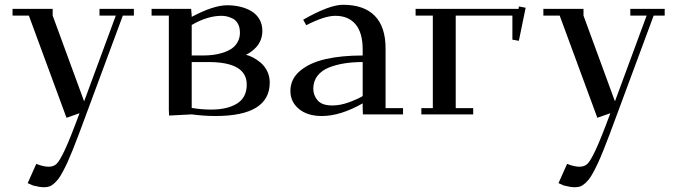

<svg xmlns="http://www.w3.org/2000/svg" viewBox="-20 -476 2828 799"><path d="M32.2 -411.1V-439H199.2V-411.1L330.1 -54.2L461.9 -411.1H394V-439H537.1V-411.1H491.2L336.9 4.9Q318.8 53.7 307.4 84.2Q295.9 114.7 282.5 148.2Q269 181.6 260.3 200.7Q251.5 219.7 240.7 239.7Q230 259.8 221.9 269.8Q213.9 279.8 203.9 288.6Q193.8 297.4 184.1 300.3Q174.3 303.2 163.1 303.2Q145.5 303.2 117.2 295.9L95.2 286.1L130.9 206.1Q161.1 217.8 182.1 217.8Q202.6 217.8 215.3 206.1Q228 194.3 250 147.5Q272 100.6 311 -4.9L256.8 14.2L100.1 -411.1Z M610.8 -411.1V-439H775.4L777.8 -411.1V-405.8Q868.2 -454.1 925.8 -454.1Q953.6 -454.1 978.8 -448.2Q1003.9 -442.4 1025.1 -430.2Q1046.4 -418 1059.1 -396.7Q1071.8 -375.5 1071.8 -347.2Q1071.8 -326.7 1064.5 -308.8Q1057.1 -291 1045.7 -279.1Q1034.2 -267.1 1023.7 -259.8Q1013.2 -252.4 1003.4 -248Q1016.6 -245.1 1032.2 -237.1Q1047.9 -229 1064.2 -215.6Q1080.6 -202.1 1091.6 -180.4Q1102.5 -158.7 1102.5 -132.8Q1102.5 6.8 876.5 6.8Q828.6 6.8 777.8 0L683.6 4.9L682.6 -20V-411.1ZM777.8 -26.9Q818.4 -20 858.4 -20Q926.3 -20 966.6 -45.2Q1006.8 -70.3 1006.8 -124Q1006.8 -217.8 847.7 -217.8H777.8ZM777.8 -245.1H823.7Q846.2 -245.1 866.7 -247.6Q887.2 -250 908.2 -256.8Q929.2 -263.7 944.3 -273.9Q959.5 -284.2 969 -301.3Q978.5 -318.4 978.5 -339.8Q978.5 -361.3 970.5 -376.5Q962.4 -391.6 949.5 -398.2Q936.5 -404.8 925 -407.5Q913.6 -410.2 901.9 -410.2Q843.3 -410.2 777.8 -372.1Z M1188.5 -97.2Q1188.5 -147.5 1229 -181.4Q1269.5 -215.3 1335.4 -230.2Q1401.4 -245.1 1489.3 -245.1V-270Q1489.3 -339.8 1459.5 -375Q1429.7 -410.2 1375.5 -410.2Q1330.6 -410.2 1254.4 -371.1L1241.7 -394Q1350.6 -456.1 1407.2 -456.1Q1494.6 -456.1 1539.6 -410.2Q1584.5 -364.3 1584.5 -274.9V-25.9H1657.2V0H1490.2L1489.3 -23.9V-45.9Q1396.5 6.8 1319.3 6.8Q1259.3 6.8 1223.9 -22.7Q1188.5 -52.2 1188.5 -97.2ZM1283.7 -106.9Q1283.7 -79.6 1301.8 -58.3Q1319.8 -37.1 1363.3 -37.1Q1395 -37.1 1430.2 -49.6Q1465.3 -62 1489.3 -76.2V-217.8Q1449.7 -217.8 1415.5 -212.6Q1381.3 -207.5 1350.3 -195.6Q1319.3 -183.6 1301.5 -160.9Q1283.7 -138.2 1283.7 -106.9Z M1709.5 -411.1V-439H2138.2L2139.2 -449.2L2167.5 -443.8L2139.2 -306.2L2112.3 -311V-411.1H1876.5V-25.9H1949.2V0H1733.4V-25.9H1781.2V-411.1Z M2241.2 -411.1V-439H2408.2V-411.1L2539.1 -54.2L2670.9 -411.1H2603V-439H2746.1V-411.1H2700.2L2545.9 4.9Q2527.8 53.7 2516.4 84.2Q2504.9 114.7 2491.5 148.2Q2478 181.6 2469.2 200.7Q2460.4 219.7 2449.7 239.7Q2439 259.8 2430.9 269.8Q2422.9 279.8 2412.8 288.6Q2402.8 297.4 2393.1 300.3Q2383.3 303.2 2372.1 303.2Q2354.5 303.2 2326.2 295.9L2304.2 286.1L2339.8 206.1Q2370.1 217.8 2391.1 217.8Q2411.6 217.8 2424.3 206.1Q2437 194.3 2459 147.5Q2481 100.6 2520 -4.9L2465.8 14.2L2309.1 -411.1Z"/></svg>

Font: Dehuti
Style: Bold
Weight: 700
Version: Version 1.2